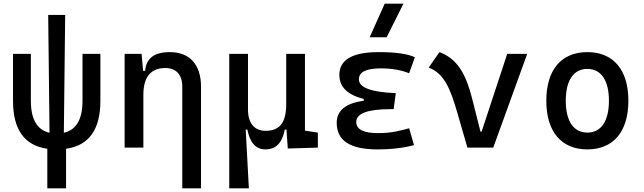

<svg xmlns="http://www.w3.org/2000/svg" viewBox="-20 -815 3556 1060"><path d="M241.2 224.6H344.7V6.3C471.2 -11.7 534.2 -99.6 534.2 -258.8V-517.6H435.5V-258.8C435.5 -156.2 401.4 -97.7 332.5 -82L339.8 -732.4H246.1L253.4 -82C184.6 -97.7 150.4 -156.2 150.4 -258.8V-517.6H51.8V-258.8C51.8 -99.6 114.7 -11.7 241.2 6.3Z M986.3 224.6H1089.8V-336.9C1089.8 -458 1027.3 -527.3 918 -527.3C831.1 -527.3 787.1 -493.2 781.2 -423.8H770L761.7 -517.6H668V0H771.5V-291C771.5 -390.6 812.5 -439.5 893.6 -439.5C952.1 -439.5 986.3 -402.3 986.3 -336.9Z M1445.8 9.8C1502.9 9.8 1538.6 -26.4 1552.2 -99.6H1561.5L1568.8 4.9L1734.9 0V-83L1663.6 -93.8V-517.6H1560.1V-239.3C1560.1 -133.8 1521 -92.8 1445.8 -92.8C1384.8 -92.8 1349.1 -134.8 1349.1 -210V-517.6H1245.6V224.6H1354L1336.4 -99.6H1345.7C1359.9 -26.4 1392.6 9.8 1445.8 9.8Z M2063.5 9.8C2145 9.8 2213.4 0.5 2265.6 -13.7L2238.8 -106.9C2196.8 -95.7 2147.9 -80.1 2067.4 -80.1C1986.8 -80.1 1946.8 -100.6 1946.8 -141.6C1946.8 -189 2010.3 -212.4 2137.7 -212.4H2153.3L2165 -300.8C2028.8 -306.2 1961.4 -331.5 1961.4 -377C1961.4 -417.5 2001.5 -437.5 2082 -437.5C2141.6 -437.5 2193.4 -428.7 2238.8 -410.6L2270.5 -499C2229.5 -518.1 2163.6 -527.3 2071.3 -527.3C1925.8 -527.3 1853.5 -485.4 1853.5 -401.4C1853.5 -335.4 1897.9 -291.5 1988.3 -268.6V-258.8C1888.2 -245.1 1838.9 -204.6 1838.9 -136.7C1838.9 -38.6 1913.1 9.8 2063.5 9.8ZM2021 -609.4H2114.7L2207.5 -794.9H2104Z M2560.5 0H2703.1L2890.6 -517.6H2780.3L2638.7 -87.9H2632.8L2585.9 -273.4C2552.7 -403.8 2506.3 -490.2 2406.2 -527.3L2346.7 -441.9C2434.6 -408.7 2467.3 -321.3 2505.4 -190.4Z M3222.7 9.8C3366.2 9.8 3449.2 -87.9 3449.2 -258.8C3449.2 -429.7 3366.2 -527.3 3222.7 -527.3C3079.1 -527.3 2996.1 -429.7 2996.1 -258.8C2996.1 -87.9 3079.1 9.8 3222.7 9.8ZM3222.7 -83C3146.5 -83 3103.5 -146.5 3103.5 -258.8C3103.5 -371.1 3146.5 -434.6 3222.7 -434.6C3298.8 -434.6 3341.8 -371.1 3341.8 -258.8C3341.8 -146.5 3298.8 -83 3222.7 -83Z"/></svg>

Font: Cascadia Mono NF
Style: Regular
Weight: 400
Monospace: yes
Designer: Aaron Bell
Foundry: Saja Typeworks
Version: Version 2404.023